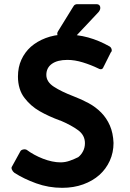

<svg xmlns="http://www.w3.org/2000/svg" viewBox="-20 -892 622 920"><path d="M303 -605Q255 -605 228.5 -586Q202 -567 202 -533Q202 -500 238 -476.5Q274 -453 334 -430Q371 -416 405 -397.5Q439 -379 465 -352.5Q491 -326 506.5 -290.5Q522 -255 524 -207Q524 -161 506 -121.5Q488 -82 456 -53.5Q424 -25 378.5 -8.5Q333 8 278 8Q213 8 153.5 -13.5Q94 -35 49 -64Q41 -70 37 -79.5Q33 -89 38 -95L77 -166Q80 -173 90 -175.5Q100 -178 108 -174Q124 -162 144 -151Q164 -140 186 -131.5Q208 -123 229.5 -118.5Q251 -114 270 -114Q293 -114 315 -122Q337 -130 355 -139Q369 -150 378 -167.5Q387 -185 387 -206Q387 -244 354.5 -268Q322 -292 268 -315L269 -314Q212 -335 169.5 -359.5Q127 -384 98 -422Q82 -442 74 -468.5Q66 -495 66 -525Q66 -570 82.5 -606Q99 -642 128 -668Q158 -694 198.5 -709.5Q239 -725 289 -727Q350 -727 402.5 -712.5Q455 -698 506 -669Q513 -664 515 -655Q517 -646 511 -641L512 -643L477 -573V-574Q471 -553 451 -564Q416 -581 377 -593Q338 -605 303 -605ZM342 -717Q340 -715 334.5 -713Q329 -711 327 -711H273Q263 -711 257 -721Q251 -731 258 -742L332 -862V-861Q334 -867 339.5 -869.5Q345 -872 349 -872H442Q457 -872 460 -859.5Q463 -847 452 -834Z"/></svg>

Font: Stadtwerke
Style: Bold
Weight: 700
Designer: Santiago Orozco
Foundry: Typemade
Version: Version 1.003